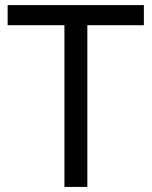

<svg xmlns="http://www.w3.org/2000/svg" viewBox="-20 -734 596 754"><path d="M323 0H233V-635H10V-714H545V-635H323Z"/></svg>

Font: Noto Sans Tifinagh Tawellemmet
Style: Regular
Weight: 400
Designer: JamraPatel
Foundry: JamraPatel LLC
Version: Version 2.006; ttfautohint (v1.8.4.7-5d5b)